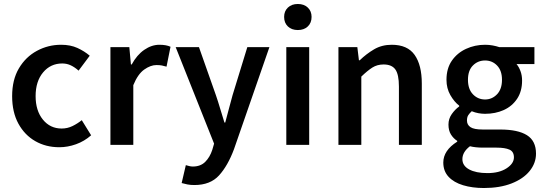

<svg xmlns="http://www.w3.org/2000/svg" viewBox="-20 -728 2728 965"><path d="M278 12Q211 12 157.5 -18.5Q104 -49 72.5 -106.5Q41 -164 41 -245Q41 -327 75 -384.5Q109 -442 165.5 -472.5Q222 -503 287 -503Q334 -503 369 -487Q404 -471 431 -448L375 -373Q356 -390 336 -399.5Q316 -409 293 -409Q234 -409 196.5 -364Q159 -319 159 -245Q159 -172 195.5 -127Q232 -82 290 -82Q319 -82 344.5 -94.5Q370 -107 391 -124L438 -48Q404 -18 362 -3Q320 12 278 12Z M535 0V-491H630L638 -404H642Q668 -452 705 -477.5Q742 -503 781 -503Q816 -503 837 -493L817 -393Q804 -397 793 -399Q782 -401 766 -401Q737 -401 705 -378.5Q673 -356 650 -300V0Z M957 202Q937 202 922 199Q907 196 893 192L914 102Q921 104 930.5 106.5Q940 109 949 109Q988 109 1011.5 85.5Q1035 62 1047 25L1056 -6L863 -491H980L1065 -250Q1076 -218 1086.5 -182.5Q1097 -147 1108 -112H1112Q1121 -146 1130.5 -181.5Q1140 -217 1149 -250L1223 -491H1334L1156 22Q1125 105 1081 153.5Q1037 202 957 202Z M1419 0V-491H1534V0ZM1477 -577Q1446 -577 1427 -595Q1408 -613 1408 -643Q1408 -672 1427 -690Q1446 -708 1477 -708Q1508 -708 1527 -690Q1546 -672 1546 -643Q1546 -613 1527 -595Q1508 -577 1477 -577Z M1681 0V-491H1776L1784 -425H1788Q1821 -457 1860 -480Q1899 -503 1949 -503Q2028 -503 2064 -452Q2100 -401 2100 -308V0H1985V-293Q1985 -354 1967 -379Q1949 -404 1908 -404Q1876 -404 1851.5 -388.5Q1827 -373 1796 -343V0Z M2412 217Q2354 217 2307.5 203Q2261 189 2234.5 160.5Q2208 132 2208 89Q2208 28 2278 -16V-20Q2259 -32 2246.5 -52Q2234 -72 2234 -102Q2234 -131 2250.5 -154.5Q2267 -178 2288 -193V-197Q2263 -216 2243.5 -250Q2224 -284 2224 -327Q2224 -384 2251 -423Q2278 -462 2322.5 -482.5Q2367 -503 2418 -503Q2438 -503 2456.5 -499.5Q2475 -496 2490 -491H2666V-406H2576Q2588 -392 2596 -370.5Q2604 -349 2604 -323Q2604 -269 2579 -231.5Q2554 -194 2512 -175Q2470 -156 2418 -156Q2402 -156 2385 -159Q2368 -162 2351 -169Q2340 -159 2333.5 -149Q2327 -139 2327 -122Q2327 -101 2344.5 -89Q2362 -77 2407 -77H2494Q2583 -77 2628.5 -48.5Q2674 -20 2674 44Q2674 92 2642 131.5Q2610 171 2551 194Q2492 217 2412 217ZM2418 -228Q2453 -228 2478 -254Q2503 -280 2503 -327Q2503 -373 2478.5 -398.5Q2454 -424 2418 -424Q2382 -424 2357 -399Q2332 -374 2332 -327Q2332 -280 2357 -254Q2382 -228 2418 -228ZM2430 142Q2489 142 2526 118Q2563 94 2563 63Q2563 34 2540.5 24Q2518 14 2476 14H2409Q2369 14 2342 7Q2304 36 2304 72Q2304 105 2338 123.5Q2372 142 2430 142Z"/></svg>

Font: Source Sans Pro SemiBold
Style: Regular
Weight: 600
Designer: Paul D. Hunt
Foundry: Adobe Systems Incorporated
Version: Version 2.045;hotconv 1.0.109;makeotfexe 2.5.65596